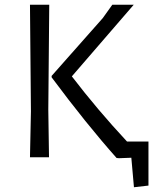

<svg xmlns="http://www.w3.org/2000/svg" viewBox="-20 -661 666 807"><path d="M187 -641 183 -200 186 0H106L110 -193L106 -641ZM604 -66V119L543 126L532 2L480 4L470 3Q342 -141 197 -336V-342L412 -585L452 -641H542L282 -340Q390 -199 514 -66Z"/></svg>

Font: Alegreya Sans
Style: Regular
Weight: 400
Designer: Juan Pablo del Peral
Foundry: Huerta Tipografica
Version: Version 2.008; ttfautohint (v1.6)